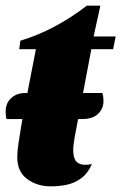

<svg xmlns="http://www.w3.org/2000/svg" viewBox="-28 -639 429 679"><path d="M152 20Q103 20 68 -6Q33 -32 33 -83Q33 -103 37.5 -133.5Q42 -164 48 -199Q54 -234 60.5 -265.5Q67 -297 70 -316L99 -465H40L44 -495Q104 -513 163 -544Q222 -575 279 -619H327L303 -510H381L372 -465H295L237 -159Q235 -147 233 -133.5Q231 -120 231 -109Q231 -72 249 -62Q267 -52 297 -59Q283 -26 259 -8.5Q235 9 207.5 14.5Q180 20 152 20ZM-5 -218Q-7 -225 -7.5 -232.5Q-8 -240 -8 -245Q-8 -274 11.5 -292Q31 -310 60 -310H334Q336 -304 337 -297Q338 -290 338 -282Q338 -255 319 -236.5Q300 -218 262 -218Z"/></svg>

Font: Sansita Swashed Light ExtraBold
Style: Regular
Weight: 800
Version: Version 1.003